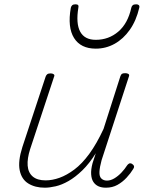

<svg xmlns="http://www.w3.org/2000/svg" viewBox="-20 -856 687 892"><path d="M188 16Q143 16 111.5 -3.5Q80 -23 71.5 -65Q63 -107 84 -173L192 -500Q195 -508 200 -511.5Q205 -515 216 -515Q224 -515 229.5 -511Q235 -507 231 -499L120 -163Q106 -119 108.5 -86.5Q111 -54 132 -36Q153 -18 192 -18Q223 -18 256.5 -30Q290 -42 325.5 -68.5Q361 -95 395 -141.5Q429 -188 461 -257L539 -501Q542 -510 546.5 -513Q551 -516 562 -516Q571 -516 576.5 -512.5Q582 -509 579 -501L452 -112Q443 -79 442 -57.5Q441 -36 451 -26.5Q461 -17 477 -17Q494 -17 511.5 -27.5Q529 -38 544.5 -54.5Q560 -71 570 -87Q574 -93 579.5 -96Q585 -99 593 -95Q601 -90 602.5 -84Q604 -78 599 -71Q587 -51 568 -30.5Q549 -10 525.5 3Q502 16 472 16Q452 16 437.5 9.5Q423 3 414 -10.5Q405 -24 403.5 -46Q402 -68 410 -98L425 -144Q395 -96 362.5 -64.5Q330 -33 298.5 -15Q267 3 238.5 9.5Q210 16 188 16ZM425 -630Q355 -630 324 -679.5Q293 -729 309 -820Q311 -828 316 -832Q321 -836 331 -836Q340 -836 343 -832Q346 -828 344 -820Q332 -747 352.5 -709Q373 -671 425 -671Q485 -671 529.5 -709Q574 -747 590 -820Q592 -828 597 -832Q602 -836 613 -836Q621 -836 625 -832Q629 -828 627 -820Q613 -760 583 -717.5Q553 -675 512.5 -652.5Q472 -630 425 -630Z"/></svg>

Font: Playwrite BE VLG Thin
Style: Regular
Weight: 250
Designer: Veronika Burian, José Scaglione
Foundry: TypeTogether
Version: Version 1.002